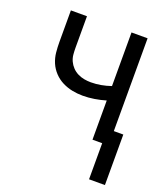

<svg xmlns="http://www.w3.org/2000/svg" viewBox="-129 -610 759 875"><g transform="rotate(20 250.0 -172.5)"><path d="M405 175V0H358V-190Q331 -182 303 -177.5Q275 -173 247 -173Q221 -173 196 -178Q171 -183 148 -194.5Q125 -206 107 -225Q89 -244 79 -267.5Q69 -291 66.5 -316.5Q64 -342 64 -368V-520H142V-368Q142 -351 143.5 -334.5Q145 -318 152 -303Q159 -288 170.5 -276Q182 -264 197 -256.5Q212 -249 228.5 -246Q245 -243 261 -243Q286 -243 310.5 -247.5Q335 -252 358 -260V-520H436V-70H482V175Z"/></g></svg>

Font: Iosevka Term SS14
Style: Regular
Weight: 400
Monospace: yes
Designer: Belleve Invis
Foundry: Belleve Invis
Version: Version 24.1.1; ttfautohint (v1.8.4)